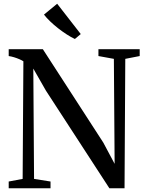

<svg xmlns="http://www.w3.org/2000/svg" viewBox="-20 -1006 778 1026"><path d="M26.5 0V-36L101 -50L105 -678.5Q96.5 -684 83.2 -689.8Q70 -695.5 55.2 -700Q40.5 -704.5 26.5 -706.5V-743H209L532 -244L592.5 -130.5L588.5 -691.5L506 -706.5V-743H726.5V-706.5L649.5 -691.5L645.5 0H564.5L225.5 -521.5L158 -639.5L162 -50L250 -36V0ZM379.5 -798Q360 -807 336.8 -822Q313.5 -837 290.5 -855Q267.5 -873 247.8 -892Q228 -911 215 -928L285.5 -986L411.5 -824L380.5 -798Z"/></svg>

Font: Merriweather 72pt
Style: Regular
Weight: 400
Version: Version 2.100